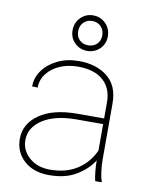

<svg xmlns="http://www.w3.org/2000/svg" viewBox="-86 -822 700 895"><g transform="rotate(10 264.0 -374.5)"><path d="M425.3 0Q420.4 -19 418 -45.7Q415.5 -72.3 415.5 -96.7Q389.2 -53.7 337.6 -22Q286.1 9.8 207.5 9.8Q133.8 9.8 89.4 -30.5Q44.9 -70.8 44.9 -133.8Q44.9 -204.6 109.6 -249.8Q174.3 -294.9 289.1 -294.9H415.5V-372.1Q415.5 -438 373.5 -474.9Q331.5 -511.7 254.4 -511.7Q206.5 -511.7 168.2 -494.9Q129.9 -478 107.7 -448.7Q85.4 -419.4 85.4 -382.8L59.1 -383.8Q59.1 -425.3 84.2 -460.2Q109.4 -495.1 153.6 -516.6Q197.8 -538.1 254.4 -538.1Q336.9 -538.1 389.4 -496.3Q441.9 -454.6 441.9 -371.1V-106.4Q441.9 -78.1 445.6 -49.3Q449.2 -20.5 455.6 -4.4V0ZM207.5 -16.1Q284.2 -16.1 336.7 -50.3Q389.2 -84.5 415.5 -142.6V-268.1H290.5Q188.5 -268.1 129.9 -230Q71.3 -191.9 71.3 -131.8Q71.3 -84 109.4 -50Q147.5 -16.1 207.5 -16.1ZM199.2 -674.3Q199.2 -710.4 223.4 -734.9Q247.6 -759.3 282.7 -759.3Q317.4 -759.3 341.8 -734.9Q366.2 -710.4 366.2 -674.3Q366.2 -638.7 341.8 -615Q317.4 -591.3 282.7 -591.3Q247.6 -591.3 223.4 -615Q199.2 -638.7 199.2 -674.3ZM225.6 -674.3Q225.6 -648.9 241.7 -633.3Q257.8 -617.7 282.7 -617.7Q307.6 -617.7 323.7 -633.3Q339.8 -648.9 339.8 -674.3Q339.8 -700.2 323.7 -716.6Q307.6 -732.9 282.7 -732.9Q257.8 -732.9 241.7 -716.6Q225.6 -700.2 225.6 -674.3Z"/></g></svg>

Font: Vazirmatn RD UI Thin
Style: Regular
Weight: 100
Designer: Saber Rastikerdar
Foundry: Saber Rastikerdar
Version: Version 33.003